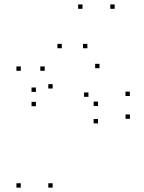

<svg xmlns="http://www.w3.org/2000/svg" viewBox="-20 -848 660 878"><path d="M574.1 -304.6V-324.6H554.1V-304.6ZM573.8 -408.9V-428.9H553.8V-408.9ZM435.1 -536.1V-556.1H415.1V-536.1ZM144.2 -427.8V-447.8H124.2V-427.8ZM144.2 -362.2V-382.2H124.2V-362.2ZM384.4 -405.2V-425.2H364.4V-405.2ZM428.2 -363.5V-383.5H408.2V-363.5ZM428.2 -283.8V-303.8H408.2V-283.8ZM220.8 10V-10H200.8V10ZM220.8 -443.2V-463.2H200.8V-443.2ZM184.4 -524.2V-544.2H164.4V-524.2ZM75.1 -524.2V-544.2H55.1V-524.2ZM75.1 10V-10H55.1V10ZM262.6 -627.4V-647.4H242.6V-627.4ZM357.3 -807.7V-827.7H337.3V-807.7ZM504.4 -807.7V-827.7H484.4V-807.7ZM379.6 -627.4V-647.4H359.6V-627.4Z"/></svg>

Font: Monaspace Krypton Dots Var
Style: Regular
Weight: 400
Designer: Riley Cran and the Lettermatic Team
Version: Version 1.100 (Monaspace Krypton Dots)